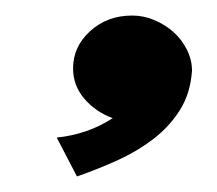

<svg xmlns="http://www.w3.org/2000/svg" viewBox="-20 -625 279 247"><path d="M150 -605Q165 -605 179 -599Q193 -593 203.5 -583.5Q214 -574 220.5 -561Q227 -548 227 -534Q225 -505 211.5 -483.5Q198 -462 177 -446Q156 -430 130.5 -418.5Q105 -407 79 -398L53 -448Q72 -450 90 -456Q108 -462 125 -473Q103 -481 88.5 -498Q74 -515 74 -537Q74 -565 96 -585Q118 -605 150 -605Z"/></svg>

Font: Ekushey Mukto
Style: Bold
Weight: 700
Designer: Al Mamun Sumon
Foundry: Al Mamun Sumon
Version: Version 1.0